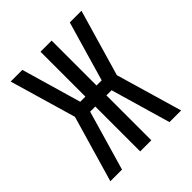

<svg xmlns="http://www.w3.org/2000/svg" viewBox="-200 -868 1001 1001"><g transform="rotate(-45 300.0 -367.5)"><path d="M39 0 146 -368 39 -735H125L221 -404H259V-735H341V-404H379L475 -735H561L454 -367L561 0H475L379 -331H341V0H259V-331H221L125 0Z"/></g></svg>

Font: Nova Nerd Font
Style: Regular
Weight: 400
Designer: Belleve Invis
Foundry: Belleve Invis
Version: Version 24.1.4; ttfautohint (v1.8.4);Nerd Fonts 3.1.1